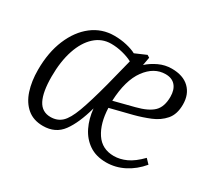

<svg xmlns="http://www.w3.org/2000/svg" viewBox="-110 -703 984 900"><g transform="rotate(30 382.0 -253.5)"><path d="M590 -521Q652 -521 685.5 -488.5Q719 -456 719 -401Q719 -348 692.5 -317.5Q666 -287 625.5 -270.5Q585 -254 543 -243L424 -213Q427 -131 460.5 -80.5Q494 -30 558 -30Q591 -30 625 -45.5Q659 -61 697 -100L720 -76Q684 -33 638 -9.5Q592 14 542 14Q487 14 449.5 -11.5Q412 -37 391 -80Q370 -123 365 -176Q340 -85 303.5 -35.5Q267 14 200 14Q148 14 114.5 -14.5Q81 -43 65 -92Q49 -141 49 -203Q49 -297 79 -368.5Q109 -440 161 -480Q213 -520 280 -520Q315 -520 347 -512.5Q379 -505 399 -494L459 -520L472 -512L464 -468Q488 -490 521 -505.5Q554 -521 590 -521ZM650 -403Q650 -441 631.5 -462.5Q613 -484 578 -484Q516 -484 472 -424Q428 -364 423 -251L532 -279Q595 -295 622.5 -322Q650 -349 650 -403ZM210 -40Q246 -40 270 -62Q294 -84 315.5 -142Q337 -200 365 -306L402 -452Q380 -464 348.5 -472Q317 -480 286 -480Q236 -480 198.5 -446Q161 -412 140.5 -350.5Q120 -289 120 -207Q120 -124 141.5 -82Q163 -40 210 -40Z"/></g></svg>

Font: Literata 36pt Light
Style: Italic
Weight: 300
Italic angle: -2°
Designer: Latin by Veronika Burian and Jose Scaglione. Greek by Irene Vlachou. Cyrillic by Vera Evstafieva
Foundry: TypeTogether
Version: Version 3.002